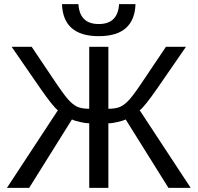

<svg xmlns="http://www.w3.org/2000/svg" viewBox="-20 -916 963 936"><path d="M415 -314.9V0H508.3V-314.9C521 -314.9 536.2 -317.1 554 -321.3C571.7 -325.5 584.6 -329.6 592.8 -333.5L801.3 0H909.7L661.1 -378.4C676.8 -389.8 705.9 -426.3 748.5 -487.8L886.7 -688H789.1L689 -539.1C654.1 -486.3 628.7 -450.9 612.8 -432.9C596.8 -414.8 581.5 -402.4 566.9 -395.8C552.2 -389.1 532.7 -385.7 508.3 -385.7V-688H415V-385.7C390.6 -385.7 371.3 -389 356.9 -395.5C342.6 -402 327.6 -414 312 -431.4C296.4 -448.8 270.5 -484.7 234.4 -539.1L134.3 -688H36.6L174.8 -487.8C217.4 -426.3 246.6 -389.8 262.2 -378.4L13.7 0H122.1L330.6 -333.5C338.7 -329.6 351.8 -325.5 369.9 -321.3C387.9 -317.1 403 -314.9 415 -314.9ZM461.4 -739.7C577.3 -739.7 637 -791.8 640.6 -896H560.5C556.6 -831.2 523.6 -798.8 461.4 -798.8C399.3 -798.8 366.2 -831.2 362.3 -896H282.2C285.8 -791.8 345.5 -739.7 461.4 -739.7Z"/></svg>

Font: Arimo
Style: Regular
Weight: 400
Designer: Steve Matteson
Foundry: Monotype Imaging Inc.
Version: Version 1.32